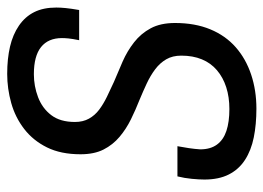

<svg xmlns="http://www.w3.org/2000/svg" viewBox="-122 -616 750 547"><g transform="rotate(-90 253.5 -343.0)"><path d="M217 12Q172 12 135 4.5Q98 -3 71 -20.5Q44 -38 29.5 -66.5Q15 -95 15 -136Q15 -151 17 -172Q19 -193 24 -213H110Q107 -197 104.5 -180.5Q102 -164 101 -148Q101 -119 114.5 -100.5Q128 -82 153.5 -73.5Q179 -65 216 -65Q250 -65 278 -74Q306 -83 326.5 -100.5Q347 -118 357.5 -143.5Q368 -169 368 -202Q368 -227 357.5 -245Q347 -263 329 -276.5Q311 -290 288.5 -300.5Q266 -311 242 -321Q214 -332 186.5 -345.5Q159 -359 136.5 -378Q114 -397 100.5 -423.5Q87 -450 87 -489Q87 -545 106.5 -584.5Q126 -624 159 -649.5Q192 -675 233 -686.5Q274 -698 316 -698Q359 -698 393.5 -690Q428 -682 453.5 -664.5Q479 -647 492 -621Q505 -595 505 -558Q505 -546 503.5 -531Q502 -516 498 -493H412Q416 -513 417 -523.5Q418 -534 418 -542Q418 -581 392.5 -601.5Q367 -622 315 -622Q281 -622 249.5 -610Q218 -598 198.5 -572.5Q179 -547 179 -505Q179 -482 188.5 -465Q198 -448 214 -436Q230 -424 250.5 -414Q271 -404 293 -394Q322 -382 351.5 -369Q381 -356 406 -336.5Q431 -317 446 -289Q461 -261 461 -220Q461 -163 443 -119.5Q425 -76 392 -47Q359 -18 314 -3Q269 12 217 12Z"/></g></svg>

Font: Archivo Condensed
Style: Italic
Weight: 400
Width: 3
Italic angle: -10°
Designer: Hector Gatti
Foundry: Omnibus-Type
Version: Version 2.001